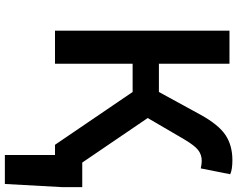

<svg xmlns="http://www.w3.org/2000/svg" viewBox="-113 -656 975 789"><g transform="rotate(90 374.5 -261.5)"><path d="M617 0H575L358 -319H242V0H106V-717H242V-427H358L452 -599Q493 -673 535.5 -701Q578 -729 638 -729Q677 -729 696 -720L672 -599Q654 -603 641 -603Q616 -603 597 -588.5Q578 -574 552 -530L465 -381L648 -112H749V-30L736 206H617Z"/></g></svg>

Font: Nebula Sans Semibold
Style: Regular
Weight: 600
Designer: Paul D. Hunt for Adobe (as Source Sans)
Foundry: Nebula Entertainment & Broadcasting LLC
Version: Version 1.010